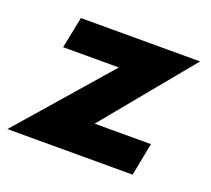

<svg xmlns="http://www.w3.org/2000/svg" viewBox="-130 -547 719 654"><g transform="rotate(20 229.0 -220.5)"><path d="M239 -327H37L60 -441H492L227 -119H431L408 0H-46Z"/></g></svg>

Font: Teachers
Style: Bold Italic
Weight: 700
Designer: Alfredo Marco Pradil & Chank Diesel
Version: Version 0.009